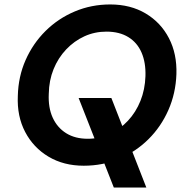

<svg xmlns="http://www.w3.org/2000/svg" viewBox="-20 -732 837 862"><path d="M491 110 333 -292H480L637 110ZM356 12Q266 12 198 -28.5Q130 -69 93 -139.5Q56 -210 60 -301Q62 -388 95 -462.5Q128 -537 184.5 -593Q241 -649 315.5 -680.5Q390 -712 475 -712Q566 -712 634 -671.5Q702 -631 738.5 -560.5Q775 -490 772 -399Q769 -313 736 -238Q703 -163 646.5 -107Q590 -51 516 -19.5Q442 12 356 12ZM374 -109Q427 -109 473 -130.5Q519 -152 554.5 -190Q590 -228 610.5 -279Q631 -330 633 -390Q635 -451 615.5 -496Q596 -541 556 -565.5Q516 -590 458 -590Q405 -590 359 -569Q313 -548 277 -510Q241 -472 220.5 -421.5Q200 -371 199 -311Q196 -249 216.5 -204Q237 -159 277 -134Q317 -109 374 -109Z"/></svg>

Font: DM Sans 17pt
Style: Bold Italic
Weight: 700
Italic angle: -10°
Version: Version 4.004;gftools[0.9.30]